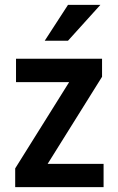

<svg xmlns="http://www.w3.org/2000/svg" viewBox="-20 -770 486 790"><path d="M406.2 -95.7V0H78.1V-95.7ZM399.9 -454.1 116.2 0H42.5V-77.1L324.7 -528.3H399.9ZM356.9 -528.3V-432.1H45.9V-528.3ZM164.1 -602.5 259.8 -750H393.1L259.8 -602.5Z"/></svg>

Font: Roboto Condensed Medium
Style: Regular
Weight: 500
Designer: Christian Robertson
Foundry: Google
Version: Version 3.0